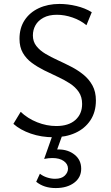

<svg xmlns="http://www.w3.org/2000/svg" viewBox="-20 -687 562 975"><path d="M397 -159Q397 -195 380 -220Q363 -245 334.5 -263.5Q306 -282 272 -297.5Q238 -313 204 -330Q170 -347 141.5 -368Q113 -389 96 -418.5Q79 -448 79 -490Q79 -545 105 -584.5Q131 -624 177 -645.5Q223 -667 282 -667Q324 -667 368 -656.5Q412 -646 446 -625L419 -559Q389 -584 348.5 -598Q308 -612 269 -612Q228 -612 200.5 -597Q173 -582 160 -558.5Q147 -535 147 -507Q147 -476 164.5 -453.5Q182 -431 210.5 -414Q239 -397 273 -381.5Q307 -366 341 -348.5Q375 -331 403.5 -308Q432 -285 449.5 -253Q467 -221 467 -177Q467 -118 439 -76Q411 -34 362.5 -12Q314 10 252 10Q190 10 136.5 -8.5Q83 -27 48 -58L85 -119Q121 -85 169 -66Q217 -47 266 -47Q328 -47 362.5 -77.5Q397 -108 397 -159ZM246.6 0H296.2L262.5 93.5L226.4 82.1Q235.6 77 248.7 74.4Q261.7 71.9 277.1 71.9Q325.7 71.9 359 98.7Q392.3 125.4 392.3 170Q392.3 214.4 356.4 241.2Q320.5 268 262.8 268Q232.5 268 208.1 260Q183.6 252 163.8 236L182.6 195.2Q198.1 207.4 218.6 214.1Q239.1 220.9 259.5 220.9Q292.6 220.9 309 204.8Q325.3 188.8 325.3 169.4Q325.3 146.3 304 130.9Q282.7 115.5 246 115.5Q237.4 115.5 226.3 116.6Q215.2 117.7 204.2 120Z"/></svg>

Font: Ysabeau
Style: Bold
Weight: 700
Designer: Christian Thalmann (Catharsis Fonts)
Version: Version 2.000;gftools[0.9.27.dev2+g8671c4b]